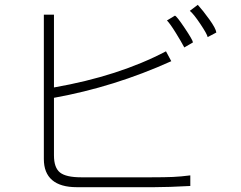

<svg xmlns="http://www.w3.org/2000/svg" viewBox="-20 -744 1002 797"><path d="M878 -609 842 -590Q840 -602 812 -644Q784 -686 768 -699L801 -724Q822 -701 849 -663.5Q876 -626 878 -609ZM669 -531 691 -490Q454 -383 204 -338V-99Q204 -48 229 -28Q254 -8 317 -8H608Q665 -8 698 -9.5Q731 -11 770 -16V28Q678 33 620 33H299Q231 33 196.5 3.5Q162 -26 162 -84V-683H204V-381Q473 -428 669 -531ZM781 -568 745 -547Q733 -570 709.5 -608Q686 -646 673 -659L706 -679Q713 -678 746.5 -628Q780 -578 781 -568Z"/></svg>

Font: Gmarket Sans TTF Light
Style: Regular
Weight: 300
Designer: Creative Director : Sungho Lee; Art Director : Kiwoong Choi; Project Manager : Sori Yang, Jongwook Yoon; Font Designer :
Foundry: Sandoll Inc.
Version: Version 1.000;hotconv 1.0.109;makeotfexe 2.5.65596